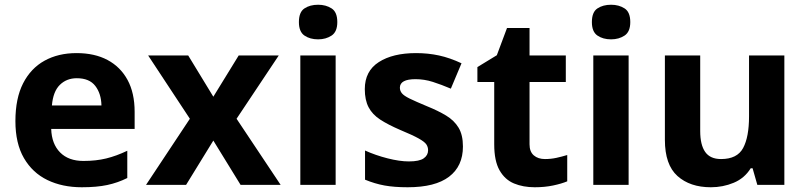

<svg xmlns="http://www.w3.org/2000/svg" viewBox="-20 -780 3407 810"><path d="M303 -556Q379 -556 433.5 -527Q488 -498 518 -443Q548 -388 548 -308V-236H196Q198 -173 233.5 -137Q269 -101 332 -101Q385 -101 428 -111.5Q471 -122 517 -144V-29Q477 -9 432.5 0.5Q388 10 325 10Q243 10 180 -20.5Q117 -51 81 -113Q45 -175 45 -269Q45 -365 77.5 -428.5Q110 -492 168 -524Q226 -556 303 -556ZM304 -450Q261 -450 232.5 -422Q204 -394 199 -335H408Q407 -385 382 -417.5Q357 -450 304 -450Z M781 -279 605 -546H774L880 -372L987 -546H1156L978 -279L1164 0H995L880 -187L765 0H596Z M1396 -546V0H1247V-546ZM1322 -760Q1355 -760 1379 -744.5Q1403 -729 1403 -686.8Q1403 -646 1379 -630Q1355 -614 1322 -614Q1287.7 -614 1264.4 -630Q1241 -646 1241 -686.8Q1241 -729 1264.4 -744.5Q1287.7 -760 1322 -760Z M1933 -162Q1933 -79 1874.5 -34.5Q1816 10 1700 10Q1643 10 1602 2.5Q1561 -5 1520 -22V-145Q1564 -125 1615 -112Q1666 -99 1705 -99Q1749 -99 1767.5 -112Q1786 -125 1786 -146Q1786 -160 1778.5 -171Q1771 -182 1746 -196Q1721 -210 1668 -232Q1617 -254 1584 -275.5Q1551 -297 1535 -327.5Q1519 -358 1519 -404Q1519 -480 1578 -518Q1637 -556 1735 -556Q1786 -556 1832 -546Q1878 -536 1927 -513L1882 -406Q1842 -423 1806 -434.5Q1770 -446 1733 -446Q1700 -446 1683.5 -437Q1667 -428 1667 -410Q1667 -397 1675.5 -386.5Q1684 -376 1708.5 -364Q1733 -352 1781 -332Q1828 -313 1862 -292.5Q1896 -272 1914.5 -241.5Q1933 -211 1933 -162Z M2279 -109Q2304 -109 2327 -114Q2350 -119 2373 -126V-15Q2349 -5 2313.5 2.5Q2278 10 2236 10Q2187 10 2148.5 -6Q2110 -22 2087.5 -61.5Q2065 -101 2065 -171V-434H1994V-497L2076 -547L2119 -662H2214V-546H2367V-434H2214V-171Q2214 -140 2232 -124.5Q2250 -109 2279 -109Z M2632 -546V0H2483V-546ZM2558 -760Q2591 -760 2615 -744.5Q2639 -729 2639 -686.8Q2639 -646 2615 -630Q2591 -614 2558 -614Q2523.7 -614 2500.4 -630Q2477 -646 2477 -686.8Q2477 -729 2500.4 -744.5Q2523.7 -760 2558 -760Z M3289 -546V0H3175L3155 -70H3147Q3121 -28 3075.5 -9Q3030 10 2979 10Q2891 10 2838 -37.5Q2785 -85 2785 -190V-546H2934V-227Q2934 -169 2955 -139Q2976 -109 3022 -109Q3090 -109 3115 -155.5Q3140 -202 3140 -289V-546Z"/></svg>

Font: Noto Sans Tai Tham
Style: Regular
Weight: 400
Designer: Monotype Design Team 2013. Revised by David WIlliams 2020
Foundry: Monotype Imaging Inc.
Version: Version 2.002